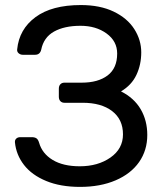

<svg xmlns="http://www.w3.org/2000/svg" viewBox="-20 -730 658 760"><path d="M39.1 -167V-168.9Q39.1 -176.8 44.9 -181.9Q50.8 -187 60.1 -187H106Q117.2 -187 124 -182.6Q130.9 -178.2 134.8 -165Q147 -122.1 188.5 -96.9Q230 -71.8 295.9 -71.8Q367.7 -71.8 417.2 -106.4Q466.8 -141.1 466.8 -198.2Q466.8 -257.3 423.8 -290.3Q380.9 -323.2 307.1 -323.2H234.9Q225.1 -323.2 219 -329.6Q212.9 -335.9 212.9 -347.2V-378.9Q212.9 -390.1 219 -396.5Q225.1 -402.8 234.9 -402.8H303.2Q368.2 -402.8 406 -431.4Q443.8 -460 443.8 -518.1Q443.8 -566.9 401.9 -597.4Q359.9 -627.9 298.8 -627.9Q234.9 -627.9 193.8 -605Q152.8 -582 143.1 -533.2Q138.2 -513.2 119.1 -513.2H69.8Q61 -513.2 54 -519Q46.9 -524.9 47.9 -534.2Q55.7 -614.3 120.4 -662.1Q185.1 -710 299.8 -710Q376 -710 429.9 -684.1Q483.9 -658.2 511.5 -615Q539.1 -571.8 539.1 -522.9Q539.1 -474.1 520 -433.6Q501 -393.1 459 -368.2Q510.7 -342.3 536.9 -297.6Q563 -252.9 563 -195.8Q563 -134.8 530.5 -88.4Q498 -42 437.5 -16.1Q377 9.8 296.9 9.8Q219.2 9.8 162.6 -13.7Q106 -37.1 75 -77.1Q43.9 -117.2 39.1 -167Z"/></svg>

Font: Rubik AZ
Style: Regular
Weight: 400
Designer: Hubert and Fischer
Foundry: Hubert & Fischer
Version: Version 2.000